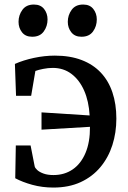

<svg xmlns="http://www.w3.org/2000/svg" viewBox="-20 -813 564 844"><path d="M214.5 11.5Q166 11.5 122.2 -0.5Q78.5 -12.5 47 -29.5L49.5 -173.5H114.5L132.5 -81.5Q134 -74.5 143.8 -65.5Q153.5 -56.5 171.5 -50Q189.5 -43.5 215 -43.5Q263.5 -43.5 299.8 -68.5Q336 -93.5 356 -141Q376 -188.5 375.5 -255.5L162.5 -243V-319L374 -305.5Q370.5 -368 349.8 -415Q329 -462 294 -488.2Q259 -514.5 212 -514.5Q191.5 -514.5 170 -510.2Q148.5 -506 135.5 -501L117 -392H50.5L45.5 -532Q82.5 -548.5 129.2 -558.5Q176 -568.5 221 -568.5Q288 -568.5 338.5 -549.2Q389 -530 423 -494Q457 -458 474.2 -406.8Q491.5 -355.5 491.5 -291.5Q491.5 -230 474 -175.2Q456.5 -120.5 421.5 -78.5Q386.5 -36.5 334.8 -12.5Q283 11.5 214.5 11.5ZM121 -651.5Q92 -651.5 76.8 -671Q61.5 -690.5 61.5 -717Q61.5 -746.5 78.5 -769.8Q95.5 -793 128.5 -793H129.5Q158.5 -793 173.8 -773.5Q189 -754 189 -727.5Q189 -697.5 172.2 -674.5Q155.5 -651.5 122 -651.5ZM337.5 -651.5Q309 -651.5 293.5 -671Q278 -690.5 278 -717Q278 -746.5 295 -769.8Q312 -793 345 -793H346Q375 -793 390.2 -773.5Q405.5 -754 405.5 -727.5Q405.5 -697.5 388.8 -674.5Q372 -651.5 338.5 -651.5Z"/></svg>

Font: Merriweather 20pt Medium
Style: Regular
Weight: 500
Version: Version 2.100